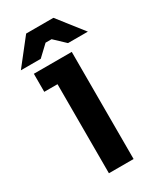

<svg xmlns="http://www.w3.org/2000/svg" viewBox="-206 -765 694 829"><g transform="rotate(-30 141.0 -350.5)"><path d="M81 -444H15V-534H204V0H81ZM73 -701H209L308 -575H209L156 -625H126L73 -575H-26Z"/></g></svg>

Font: Mozilla Headline BETA SemiBold
Style: Regular
Weight: 600
Designer: Studio DRAMA
Foundry: Studio DRAMA
Version: Version 0.100